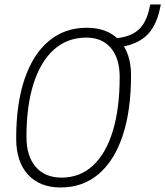

<svg xmlns="http://www.w3.org/2000/svg" viewBox="-20 -827 738 857"><path d="M250.5 9.8Q157.2 9.8 104.7 -47.9Q52.2 -105.5 52.2 -208Q52.2 -363.8 89.8 -474.4Q127.4 -585 198 -644Q268.6 -703.1 367.2 -703.1Q460.4 -703.1 512.7 -647Q564.9 -590.8 564.9 -490.7Q564.9 -333.5 527.6 -221.4Q490.2 -109.4 419.9 -49.8Q349.6 9.8 250.5 9.8ZM254.9 -34.2Q336.4 -34.2 394.5 -87.6Q452.6 -141.1 483.4 -241.7Q514.2 -342.3 514.2 -483.4Q514.2 -566.4 474.9 -612.8Q435.5 -659.2 365.2 -659.2Q281.2 -659.2 221.4 -606.2Q161.6 -553.2 129.9 -454.1Q98.1 -355 98.1 -215.3Q98.1 -129.9 139.6 -82Q181.2 -34.2 254.9 -34.2ZM490.7 -612.8 488.3 -654.3 518.6 -659.2Q575.7 -668.5 606.9 -702.9Q638.2 -737.3 650.4 -807.1H697.8Q682.1 -718.3 640.1 -674.3Q598.1 -630.4 521 -617.7Z"/></svg>

Font: CaskaydiaCove NFP ExtraLight
Style: Italic
Weight: 200
Italic angle: -10°
Designer: Aaron Bell
Foundry: Saja Typeworks
Version: Version 2111.001; VTT 6.35;Nerd Fonts 3.1.1